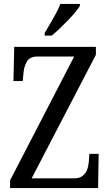

<svg xmlns="http://www.w3.org/2000/svg" viewBox="-20 -951 556 971"><path d="M31 0V-39L355 -665H169Q131 -665 116.5 -640.5Q102 -616 99 -584L95 -541H48L52 -714H465V-674L140 -49H354Q381 -49 396.5 -60.5Q412 -72 419.5 -90.5Q427 -109 429 -131L432 -173H479L476 0ZM206 -784Q220 -808 235 -833.5Q250 -859 263.5 -884Q277 -909 285 -931H384V-921Q376 -908 360 -888.5Q344 -869 323.5 -848Q303 -827 281.5 -806.5Q260 -786 242 -771H206Z"/></svg>

Font: Noto Serif Khmer Condensed
Style: Regular
Weight: 400
Width: 3
Designer: Danh Hong and the Monotype Design Team
Foundry: Monotype Imaging Inc.
Version: Version 2.004